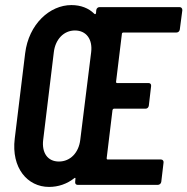

<svg xmlns="http://www.w3.org/2000/svg" viewBox="-20 -728 738 756"><path d="M688 -612 698 -688C698 -695 694 -700 687 -700H372C365 -700 360 -695 359 -688L358 -676C357 -672 354 -671 351 -674C329 -696 298 -708 261 -708C176 -708 93 -633 79 -518L38 -182C24 -67 88 8 173 8C210 8 244 -4 272 -26C275 -29 278 -28 277 -24L276 -12C275 -5 279 0 286 0H601C608 0 614 -5 615 -12L624 -88C625 -95 620 -100 614 -100H404C401 -100 400 -102 400 -105L423 -295C424 -298 426 -300 429 -300H553C560 -300 565 -305 566 -312L575 -389C576 -396 572 -401 565 -401H441C438 -401 437 -403 437 -406L460 -595C460 -598 463 -600 466 -600H675C682 -600 687 -605 688 -612ZM212 -92C167 -92 144 -127 150 -177L192 -523C198 -573 231 -608 275 -608C320 -608 345 -573 339 -523L296 -177C290 -127 257 -92 212 -92Z"/></svg>

Font: Barlow Condensed SemiBold
Style: Italic
Weight: 600
Width: 3
Italic angle: -7°
Designer: Jeremy Tribby
Foundry: Tribby Type
Version: Version 1.422;hotconv 1.0.109;makeotfexe 2.5.65596